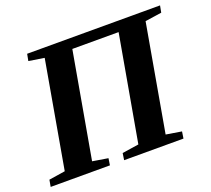

<svg xmlns="http://www.w3.org/2000/svg" viewBox="-120 -800 1037 944"><g transform="rotate(-20 398.5 -327.5)"><path d="M-7.3 0 -1 -35.6 84 -48.8 182.1 -606.4 101.1 -619.1 107.9 -654.8H803.2L796.4 -619.1L710 -606.4L611.8 -48.8L692.9 -35.6L687.5 0H377L382.3 -35.6L469.2 -48.8L566.9 -601.1H324.7L227.1 -48.8L308.1 -35.6L302.7 0Z"/></g></svg>

Font: Tinos
Style: Bold Italic
Weight: 700
Italic angle: -16.333°
Designer: Steve Matteson
Foundry: Monotype Imaging Inc.
Version: Version 1.23